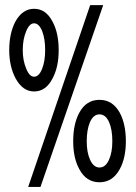

<svg xmlns="http://www.w3.org/2000/svg" viewBox="-20 -740 540 762"><path d="M389.6 -719.7H337.9L91.8 2H140.6ZM375 -343.8Q322.3 -343.8 294.9 -293Q270.5 -248 270.5 -179.7Q270.5 -112.3 294.9 -68.4Q322.3 -16.6 375 -16.6Q426.8 -16.6 455.1 -68.4Q479.5 -112.3 479.5 -179.7Q479.5 -248 455.1 -293Q426.8 -343.8 375 -343.8ZM375 -75.2Q350.6 -75.2 336.9 -107.4Q324.2 -135.7 324.2 -179.7Q324.2 -224.6 336.9 -254.9Q350.6 -286.1 375 -286.1Q399.4 -286.1 413.1 -254.9Q425.8 -225.6 425.8 -179.7Q425.8 -135.7 413.1 -107.4Q399.4 -75.2 375 -75.2ZM115.2 -705.1Q69.3 -705.1 41 -654.3Q16.6 -607.4 16.6 -541Q16.6 -476.6 42 -428.7Q70.3 -377 115.2 -377Q162.1 -377 188.5 -428.7Q212.9 -473.6 212.9 -541Q212.9 -609.4 188.5 -654.3Q162.1 -705.1 115.2 -705.1ZM115.2 -435.5Q96.7 -435.5 84 -467.8Q70.3 -500 70.3 -541Q70.3 -584 84 -616.2Q96.7 -647.5 115.2 -647.5Q134.8 -647.5 147.5 -616.2Q159.2 -585.9 159.2 -541Q159.2 -498 147.5 -467.8Q134.8 -435.5 115.2 -435.5Z"/></svg>

Font: DotumChe
Style: Regular
Weight: 400
Monospace: yes
Version: Version 2.21